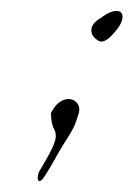

<svg xmlns="http://www.w3.org/2000/svg" viewBox="-20 -231 244 351"><path d="M165 -155Q159 -155 151 -164Q147 -169 147 -176Q147 -188 164 -198Q181 -211 193 -211Q204 -211 204 -200Q204 -186 182 -164Q173 -155 165 -155ZM52 100Q49 100 49 94Q49 88 52 82Q70 52 76 38.5Q82 25 82 18Q82 10 78 3Q74 -4 73 -24Q80 -38 88.5 -44Q97 -50 105 -50Q115 -50 121 -42.5Q127 -35 124 -24Q121 -14 117 -3.5Q113 7 96 33Q89 44 80 60.5Q71 77 61 92Q56 100 52 100Z"/></svg>

Font: Grey Qo
Style: Regular
Weight: 400
Designer: Robert E. Leuschke
Foundry: Robert E. Leuschke
Version: Version 2.010